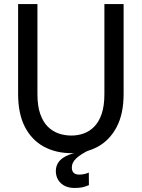

<svg xmlns="http://www.w3.org/2000/svg" viewBox="-20 -747 701 949"><path d="M332.5 10Q256.5 10 197 -22Q137.5 -54 103.5 -119Q69.5 -184 69.5 -283V-727H165V-282Q165 -223.5 178.8 -184Q192.5 -144.5 216.2 -121Q240 -97.5 270 -87.2Q300 -77 333 -77Q364.5 -77 393.5 -87.2Q422.5 -97.5 445.8 -121Q469 -144.5 482.5 -184Q496 -223.5 496 -282V-727H591V-283Q591 -184 556.5 -119Q522 -54 463.5 -22Q405 10 332.5 10ZM348.5 182Q306 182 281 158.5Q256 135 256 97.5Q256 76 267.5 57.2Q279 38.5 307 24.2Q335 10 383.5 2L420.5 -5Q376.5 16.5 355.8 36.8Q335 57 335 80.5Q335 116 371.5 116Q396 116 419 106L419.5 168Q402 175.5 387 178.8Q372 182 348.5 182Z"/></svg>

Font: Spline Sans
Style: Regular
Weight: 400
Designer: Eben Sorkin, Mirko Velimirovic
Foundry: Sorkin Type
Version: Version 1.001